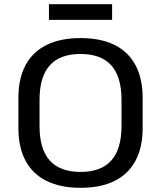

<svg xmlns="http://www.w3.org/2000/svg" viewBox="-20 -890 770 918"><path d="M365 8Q270 8 203.5 -24.5Q137 -57 102.5 -121Q68 -185 68 -277V-423Q68 -515 102.5 -579Q137 -643 203.5 -675.5Q270 -708 365 -708Q461 -708 527 -675.5Q593 -643 627.5 -579Q662 -515 662 -423V-277Q662 -185 627.5 -121Q593 -57 527 -24.5Q461 8 365 8ZM365 -68Q463 -68 512 -122.5Q561 -177 561 -288V-412Q561 -523 512 -577.5Q463 -632 365 -632Q267 -632 218 -577.5Q169 -523 169 -412V-288Q169 -177 218 -122.5Q267 -68 365 -68ZM516 -870V-795H214V-870Z"/></svg>

Font: Pathway Extreme 28pt Medium
Style: Regular
Weight: 500
Designer: Eduardo Rodriguez Tunni
Foundry: Eduardo Rodriguez Tunni
Version: Version 1.001;gftools[0.9.26]